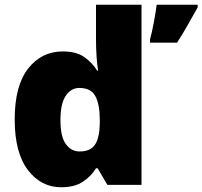

<svg xmlns="http://www.w3.org/2000/svg" viewBox="-20 -780 854 810"><path d="M238 10Q153 10 97.5 -63Q42 -136 42 -276Q42 -418 98.5 -490.5Q155 -563 245 -563Q301 -563 334.5 -540Q368 -517 390 -482H394Q390 -503 387.5 -540Q385 -577 385 -612V-760H577V0H433L392 -70H385Q365 -37 330 -13.5Q295 10 238 10ZM316 -141Q362 -141 381 -170Q400 -199 401 -259V-274Q401 -339 382.5 -374Q364 -409 314 -409Q280 -409 257.5 -376Q235 -343 235 -273Q235 -204 257.5 -172.5Q280 -141 316 -141ZM814 -749Q793 -712 774 -678Q755 -644 727 -600H613V-614Q621 -643 629 -685.5Q637 -728 641 -760H814Z"/></svg>

Font: Noto Sans Meetei Mayek Black
Style: Regular
Weight: 900
Designer: Monotype Design Team and Neelakash Kshetrimayum
Foundry: Monotype Imaging Inc.
Version: Version 2.002; ttfautohint (v1.8.4.7-5d5b)